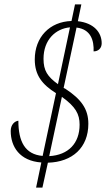

<svg xmlns="http://www.w3.org/2000/svg" viewBox="-20 -780 499 878"><path d="M169 -37 145 78H174L199 -36C311 -39 384 -105 384 -214C384 -281 352 -326 279 -374L271 -378L330 -654C396 -646 410 -594 408 -545C430 -545 445 -560 445 -582C445 -632 409 -675 336 -683L352 -760H323L307 -684C207 -681 139 -610 139 -508C139 -435 174 -393 236 -354L175 -67C94 -74 64 -133 64 -228C47 -226 29 -210 29 -181C29 -109 70 -44 169 -37ZM300 -655 245 -395C197 -430 179 -457 179 -511C179 -598 234 -649 300 -655ZM205 -66 263 -337C326 -292 344 -258 344 -210C344 -125 293 -71 205 -66Z"/></svg>

Font: Noto Serif Condensed ExtraLight
Style: Italic
Weight: 200
Width: 3
Italic angle: -12°
Designer: Monotype Design Team
Foundry: Monotype Imaging Inc.
Version: Version 2.013